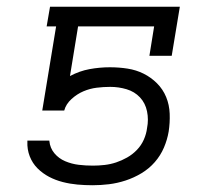

<svg xmlns="http://www.w3.org/2000/svg" viewBox="-20 -540 640 568"><path d="M254 8Q231 8 209 6Q187 4 165.5 -1.5Q144 -7 125 -17Q106 -27 91 -42Q76 -57 68 -77.5Q60 -98 61 -121V-124H126V-123Q128 -102 141 -86.5Q154 -71 173 -63Q192 -55 212.5 -52.5Q233 -50 255 -50Q272 -50 289.5 -52Q307 -54 323.5 -59.5Q340 -65 356 -74Q372 -83 385 -96.5Q398 -110 405.5 -127Q413 -144 415 -161Q420 -186 415 -210.5Q410 -235 394 -252Q378 -269 354.5 -276Q331 -283 306 -283Q286 -283 266 -280.5Q246 -278 227 -270Q208 -262 191.5 -247Q175 -232 170 -213H105L146 -462H118L128 -520H512L488 -375H422L436 -462H211L187 -315Q215 -330 245 -335.5Q275 -341 305 -341Q332 -341 357.5 -337Q383 -333 405 -322Q427 -311 444.5 -293.5Q462 -276 471.5 -253Q481 -230 482 -203.5Q483 -177 479 -151Q475 -127 465 -103.5Q455 -80 438 -60.5Q421 -41 398.5 -27.5Q376 -14 351.5 -6Q327 2 302.5 5Q278 8 254 8Z"/></svg>

Font: Iosevka Etoile Light
Style: Italic
Weight: 300
Italic angle: -9°
Designer: Belleve Invis
Foundry: Belleve Invis
Version: Version 22.1.2; ttfautohint (v1.8.4)